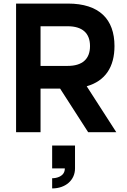

<svg xmlns="http://www.w3.org/2000/svg" viewBox="-20 -740 711 1075"><path d="M473.5 0H631L465.5 -257C570.5 -287 621 -366 621 -482C621 -632 536.5 -720 360 -720H70V0H207V-244H316.5ZM207 -593H359C441 -593 484 -554.5 484 -482C484 -409.5 441 -371 359 -371H207ZM272 258V315C347 315 400 268.5 400 203V75H272V203H343C343 249 295 258 272 258Z"/></svg>

Font: Vela Sans ExtBd
Style: Regular
Weight: 800
Designer: Principal design: Mikhail Sharanda - project Manrope.
Design modification: Ravid Balaliev
Foundry: Mikhail Sharanda
Version: Version 1.001